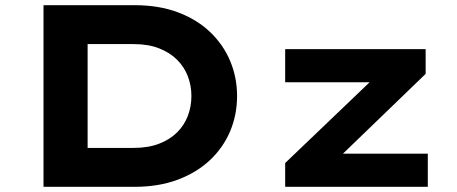

<svg xmlns="http://www.w3.org/2000/svg" viewBox="-20 -720 1760 740"><path d="M147.7 0V-700H499.2Q592.1 -700 665.2 -672.7Q738.4 -645.4 789.2 -597.1Q840.1 -548.9 866.9 -485.4Q893.7 -421.9 893.7 -350Q893.7 -277.1 866.9 -213.9Q840.1 -150.7 789 -102.6Q737.8 -54.6 664.6 -27.3Q591.5 0 499.2 0ZM317.7 -116 295.2 -149.9H494.2Q551.1 -149.9 593.1 -166.1Q635.1 -182.3 662.7 -209.9Q690.3 -237.4 704 -273.5Q717.7 -309.6 717.7 -350Q717.7 -389.9 704 -425.8Q690.3 -461.7 662.7 -489.5Q635.1 -517.2 593.1 -533.7Q551.1 -550.1 494.2 -550.1H292.2L317.7 -582ZM1079.1 0V-91.7L1457.6 -453.7L1469.6 -403H1079.1V-530.7H1620.5V-435.3L1256.5 -84L1241.5 -127.8H1628.8V0Z"/></svg>

Font: Lexend Peta
Style: Regular
Weight: 400
Designer: Bonnie Shaver-Troup, Thomas Jockin
Foundry: Lexend
Version: Version 1.007